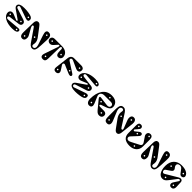

<svg xmlns="http://www.w3.org/2000/svg" viewBox="915 -3642 6524 6524"><g transform="rotate(45 4177.5 -380.0)"><path d="M672 -143 232 -104C174 -99 148 -126 148 -154C148 -183 171 -203 232 -211L590 -255C666 -264 692 -310 692 -358C692 -395 678 -442 590 -470L200 -594C153 -609 145 -629 145 -654C145 -676 172 -717 221 -700L630 -557C716 -527 761 -551 764 -611C767 -668 739 -700 686 -725C628 -752 478 -775 344 -774C211 -774 91 -744 91 -644C91 -607 116 -571 161 -539L459 -332C499 -304 479 -267 433 -286L233 -368C135 -408 50 -360 50 -269C50 -87 268 16 524 16C703 16 764 -25 764 -88C764 -120 747 -150 672 -143ZM663 -617C647 -617 635 -629 635 -644C635 -659 647 -672 663 -672C678 -672 690 -659 690 -644C690 -629 678 -617 663 -617ZM153 -256C137 -256 125 -268 125 -283C125 -298 137 -311 153 -311C168 -311 180 -298 180 -283C180 -268 168 -256 153 -256ZM671 -43C655 -43 643 -55 643 -70C643 -85 655 -98 671 -98C686 -98 698 -85 698 -70C698 -55 686 -43 671 -43ZM584 -339C568 -339 556 -351 556 -366C556 -381 568 -394 584 -394C599 -394 611 -381 611 -366C611 -351 599 -339 584 -339Z M1512 -775C1404 -775 1405 -682 1442 -570L1555 -229C1562 -207 1573 -162 1573 -134C1573 -77 1547 -35 1491 -35C1455 -35 1424 -61 1432 -112L1441 -169C1454 -252 1411 -334 1370 -388L1184 -634C1111 -730 1082 -775 1021 -775C956 -775 914 -731 912 -635L901 -172C899 -80 921 16 1020 16C1104 16 1130 -49 1130 -100C1130 -124 1140 -160 1107 -220L975 -457C958 -487 954 -513 954 -531C954 -553 966 -564 991 -564C1009 -564 1021 -550 1047 -512L1309 -132C1372 -40 1420 16 1491 16C1607 16 1631 -63 1641 -287L1652 -531C1659 -676 1643 -775 1512 -775ZM1534 -630C1518 -630 1506 -642 1506 -657C1506 -672 1518 -685 1534 -685C1549 -685 1561 -672 1561 -657C1561 -642 1549 -630 1534 -630ZM1288 -291C1272 -291 1260 -303 1260 -318C1260 -333 1272 -346 1288 -346C1303 -346 1315 -333 1315 -318C1315 -303 1303 -291 1288 -291ZM1019 -80C1003 -80 991 -92 991 -107C991 -122 1003 -135 1019 -135C1034 -135 1046 -122 1046 -107C1046 -92 1034 -80 1019 -80Z M2085 -639 1924 -171C1883 -62 1905 15 2012 15C2108 15 2128 -40 2130 -146L2141 -635C2142 -698 2153 -724 2180 -724C2214 -724 2224 -691 2224 -647V-603C2224 -465 2253 -399 2344 -402C2408 -404 2456 -459 2456 -521C2456 -660 2346 -760 2165 -760H1823C1719 -760 1686 -700 1686 -649C1686 -534 1834 -476 1926 -578L2038 -703C2048 -714 2059 -719 2068 -719C2095 -719 2105 -696 2085 -639ZM2011 -92C1996 -92 1984 -104 1984 -119C1984 -134 1996 -147 2011 -147C2027 -147 2039 -134 2039 -119C2039 -104 2027 -92 2011 -92ZM2343 -508C2328 -508 2316 -520 2316 -535C2316 -550 2328 -563 2343 -563C2359 -563 2371 -550 2371 -535C2371 -520 2359 -508 2343 -508ZM1806 -619C1791 -619 1779 -631 1779 -646C1779 -661 1791 -674 1806 -674C1822 -674 1834 -661 1834 -646C1834 -631 1822 -619 1806 -619Z M3058 -356 2699 -588C2663 -611 2659 -639 2670 -663C2683 -688 2714 -708 2776 -680L2957 -598C3005 -576 3081 -540 3116 -540C3175 -540 3222 -568 3222 -654C3222 -728 3160 -760 3093 -760H2745C2656 -760 2598 -705 2586 -605L2527 -109C2518 -31 2560 15 2630 15C2725 15 2776 -58 2717 -149L2618 -302C2583 -355 2616 -411 2678 -388L2952 -270C3023 -239 3079 -226 3102 -267C3121 -302 3099 -330 3058 -356ZM2620 -68C2604 -68 2592 -80 2592 -95C2592 -110 2604 -123 2620 -123C2635 -123 2647 -110 2647 -95C2647 -80 2635 -68 2620 -68ZM3113 -626C3097 -626 3085 -638 3085 -653C3085 -668 3097 -681 3113 -681C3128 -681 3140 -668 3140 -653C3140 -638 3128 -626 3113 -626ZM2939 -327C2923 -327 2911 -339 2911 -354C2911 -369 2923 -382 2939 -382C2954 -382 2966 -369 2966 -354C2966 -339 2954 -327 2939 -327Z M3454 -654 3894 -615C3969 -608 3986 -638 3986 -670C3986 -733 3925 -774 3746 -774C3490 -774 3272 -671 3272 -489C3272 -398 3357 -350 3455 -390L3655 -472C3701 -491 3721 -454 3681 -426L3383 -219C3338 -187 3313 -151 3313 -114C3313 -14 3433 16 3566 16C3700 17 3850 -6 3908 -33C3961 -58 3989 -90 3986 -147C3983 -207 3938 -231 3852 -201L3443 -58C3394 -41 3367 -82 3367 -104C3367 -129 3375 -149 3422 -164L3812 -288C3900 -316 3914 -363 3914 -400C3914 -448 3888 -494 3812 -503L3454 -547C3393 -555 3370 -575 3370 -604C3370 -632 3396 -659 3454 -654ZM3885 -141C3900 -141 3912 -129 3912 -114C3912 -99 3900 -86 3885 -86C3869 -86 3857 -99 3857 -114C3857 -129 3869 -141 3885 -141ZM3375 -502C3390 -502 3402 -490 3402 -475C3402 -460 3390 -447 3375 -447C3359 -447 3347 -460 3347 -475C3347 -490 3359 -502 3375 -502ZM3893 -715C3908 -715 3920 -703 3920 -688C3920 -673 3908 -660 3893 -660C3877 -660 3865 -673 3865 -688C3865 -703 3877 -715 3893 -715ZM3806 -419C3821 -419 3833 -407 3833 -392C3833 -377 3821 -364 3806 -364C3790 -364 3778 -377 3778 -392C3778 -407 3790 -419 3806 -419Z M4848 -111C4848 -173 4798 -214 4732 -215L4535 -217C4497 -217 4481 -225 4481 -248C4481 -272 4500 -284 4524 -292L4688 -350C4829 -400 4854 -461 4854 -529C4854 -619 4795 -775 4548 -775C4244 -775 4101 -516 4101 -176C4101 -33 4170 15 4232 15C4346 15 4358 -73 4319 -165L4217 -405C4209 -424 4204 -444 4204 -463C4204 -534 4260 -595 4363 -595H4676C4749 -595 4787 -557 4787 -508C4787 -456 4752 -408 4645 -422L4341 -461C4304 -466 4284 -459 4283 -433C4283 -419 4293 -398 4315 -370L4562 -71C4617 -4 4670 15 4710 15C4814 15 4848 -48 4848 -111ZM4551 -646C4535 -646 4523 -658 4523 -673C4523 -688 4535 -701 4551 -701C4566 -701 4578 -688 4578 -673C4578 -658 4566 -646 4551 -646ZM4224 -85C4208 -85 4196 -97 4196 -112C4196 -127 4208 -140 4224 -140C4239 -140 4251 -127 4251 -112C4251 -97 4239 -85 4224 -85ZM4713 -75C4697 -75 4685 -87 4685 -102C4685 -117 4697 -130 4713 -130C4728 -130 4740 -117 4740 -102C4740 -87 4728 -75 4713 -75ZM4437 -338C4421 -338 4409 -350 4409 -365C4409 -380 4421 -393 4437 -393C4452 -393 4464 -380 4464 -365C4464 -350 4452 -338 4437 -338Z M5098 15C5206 15 5226 -79 5181 -190L5045 -523C5036 -545 5027 -590 5027 -618C5027 -675 5060 -717 5116 -717C5152 -717 5183 -691 5175 -640L5166 -583C5153 -500 5195 -411 5235 -356L5401 -126C5472 -28 5503 15 5564 15C5629 15 5662 -29 5673 -125L5724 -588C5734 -680 5704 -776 5605 -776C5521 -776 5495 -711 5495 -660C5495 -636 5493 -604 5518 -540L5610 -303C5623 -270 5631 -247 5631 -229C5631 -207 5619 -196 5594 -196C5576 -196 5562 -210 5538 -248L5301 -619C5241 -713 5197 -775 5118 -775C5011 -775 4964 -725 4964 -500V-230C4964 -85 4967 15 5098 15ZM5603 -626C5587 -626 5575 -638 5575 -653C5575 -668 5587 -681 5603 -681C5618 -681 5630 -668 5630 -653C5630 -638 5618 -626 5603 -626ZM5269 -469C5253 -469 5241 -481 5241 -496C5241 -511 5253 -524 5269 -524C5284 -524 5296 -511 5296 -496C5296 -481 5284 -469 5269 -469ZM5067 -93C5051 -93 5039 -105 5039 -120C5039 -135 5051 -148 5067 -148C5082 -148 5094 -135 5094 -120C5094 -105 5082 -93 5067 -93Z M5971 -232 6175 -453C6255 -540 6173 -635 6074 -555L5958 -461C5937 -444 5919 -451 5911 -459C5900 -470 5893 -487 5913 -510L5971 -577C6015 -628 6037 -654 6037 -691C6037 -739 6003 -775 5946 -775C5874 -775 5846 -730 5846 -643V-268C5846 -75 5961 15 6178 15C6380 15 6518 -105 6518 -295V-619C6518 -730 6477 -775 6401 -775C6294 -775 6268 -660 6316 -589L6439 -407C6480 -346 6466 -292 6407 -262L6123 -116C6037 -72 5984 -78 5954 -120C5924 -162 5948 -208 5971 -232ZM6426 -656C6411 -656 6399 -668 6399 -683C6399 -698 6411 -711 6426 -711C6442 -711 6454 -698 6454 -683C6454 -668 6442 -656 6426 -656ZM5938 -649C5923 -649 5911 -661 5911 -676C5911 -691 5923 -704 5938 -704C5954 -704 5966 -691 5966 -676C5966 -661 5954 -649 5938 -649ZM6075 -440C6060 -440 6048 -452 6048 -467C6048 -482 6060 -495 6075 -495C6091 -495 6103 -482 6103 -467C6103 -452 6091 -440 6075 -440ZM6301 -74C6286 -74 6274 -86 6274 -101C6274 -116 6286 -129 6301 -129C6317 -129 6329 -116 6329 -101C6329 -86 6317 -74 6301 -74Z M7271 -775C7163 -775 7164 -682 7201 -570L7314 -229C7321 -207 7332 -162 7332 -134C7332 -77 7306 -35 7250 -35C7214 -35 7183 -61 7191 -112L7200 -169C7213 -252 7170 -334 7129 -388L6943 -634C6870 -730 6841 -775 6780 -775C6715 -775 6673 -731 6671 -635L6660 -172C6658 -80 6680 16 6779 16C6863 16 6889 -49 6889 -100C6889 -124 6899 -160 6866 -220L6734 -457C6717 -487 6713 -513 6713 -531C6713 -553 6725 -564 6750 -564C6768 -564 6780 -550 6806 -512L7068 -132C7131 -40 7179 16 7250 16C7366 16 7390 -63 7400 -287L7411 -531C7418 -676 7402 -775 7271 -775ZM7293 -630C7277 -630 7265 -642 7265 -657C7265 -672 7277 -685 7293 -685C7308 -685 7320 -672 7320 -657C7320 -642 7308 -630 7293 -630ZM7047 -291C7031 -291 7019 -303 7019 -318C7019 -333 7031 -346 7047 -346C7062 -346 7074 -333 7074 -318C7074 -303 7062 -291 7047 -291ZM6778 -80C6762 -80 6750 -92 6750 -107C6750 -122 6762 -135 6778 -135C6793 -135 6805 -122 6805 -107C6805 -92 6793 -80 6778 -80Z M7810 -532 7781 -569C7744 -615 7740 -691 7810 -721C7870 -747 7935 -726 7968 -683L8079 -537C8142 -454 8279 -513 8251 -607C8220 -713 8094 -775 7904 -775C7677 -775 7520 -626 7520 -366C7520 -113 7630 15 7748 15C7838 15 7880 -18 7957 -119L8121 -333C8157 -381 8172 -383 8191 -383C8213 -383 8238 -360 8217 -328L8110 -163C8044 -62 8103 15 8177 15C8251 15 8300 -28 8295 -136L8285 -346C8281 -428 8209 -462 8113 -405L7690 -153C7613 -107 7547 -229 7622 -280L7783 -390C7844 -431 7848 -484 7810 -532ZM8140 -586C8124 -586 8112 -598 8112 -613C8112 -628 8124 -641 8140 -641C8155 -641 8167 -628 8167 -613C8167 -598 8155 -586 8140 -586ZM8181 -67C8165 -67 8153 -79 8153 -94C8153 -109 8165 -122 8181 -122C8196 -122 8208 -109 8208 -94C8208 -79 8196 -67 8181 -67ZM7805 -67C7789 -67 7777 -79 7777 -94C7777 -109 7789 -122 7805 -122C7820 -122 7832 -109 7832 -94C7832 -79 7820 -67 7805 -67ZM7668 -472C7652 -472 7640 -484 7640 -499C7640 -514 7652 -527 7668 -527C7683 -527 7695 -514 7695 -499C7695 -484 7683 -472 7668 -472Z"/></g></svg>

Font: Pilowlava Atome
Style: Regular
Weight: 500
Designer: Anton Moglia, Jérémy Landes, Maksym Kobuzan (Cyrillic), Velvetyne Type Foundry
Foundry: Anton Moglia, Jérémy Landes, Velvetyne Type Foundry
Version: Version 1.002;Glyphs 3.3 (3303)